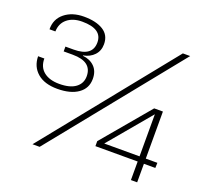

<svg xmlns="http://www.w3.org/2000/svg" viewBox="-125 -869 1068 1012"><g transform="rotate(20 409.0 -362.5)"><path d="M177 -319Q105 -319 65 -353.5Q25 -388 24 -446H59Q59 -398 91 -372.5Q123 -347 178 -347Q238 -347 269.5 -370.5Q301 -394 301 -434Q301 -516 193 -516H142V-543H188Q293 -543 293 -621Q293 -697 181 -697Q129 -697 97.5 -671Q66 -645 65 -600H32Q31 -657 73 -691Q115 -725 181 -725Q249 -725 289 -700Q329 -675 329 -624Q329 -587 306 -562.5Q283 -538 245 -531V-529Q286 -525 311 -500Q336 -475 336 -432Q336 -379 293.5 -349Q251 -319 177 -319ZM155 0 736 -721H777L195 0ZM707 0V-104H470V-132L693 -397H742V-133H807L806 -104H742V0ZM509 -133H707V-369Z"/></g></svg>

Font: Mona Sans Expanded ExtraLight
Style: Regular
Weight: 200
Width: 7
Designer: Deni Anggara
Foundry: GitHub
Version: Version 1.001;gftools[0.9.33]